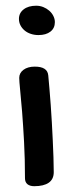

<svg xmlns="http://www.w3.org/2000/svg" viewBox="-20 -620 257 668"><path d="M113.8 -498Q99.6 -498 87.2 -502.2Q74.7 -506.3 65.7 -513.9Q56.6 -521.5 51.3 -531.7Q45.9 -542 45.9 -554.2Q45.9 -574.7 62.3 -587.4Q78.6 -600.1 106 -600.1Q118.7 -600.1 130.4 -595.5Q142.1 -590.8 151.1 -583Q160.2 -575.2 165.5 -564.7Q170.9 -554.2 170.9 -543Q170.9 -522 155.5 -510Q140.1 -498 113.8 -498ZM46.9 -349.1Q46.9 -366.2 61.8 -377.2Q76.7 -388.2 101.1 -388.2Q145 -388.2 147.9 -357.9Q149.9 -336.9 152.1 -310.5Q154.3 -284.2 156.5 -254.6Q158.7 -225.1 160.4 -193.6Q162.1 -162.1 163.6 -131.6Q165 -101.1 166 -72.8Q167 -44.4 167 -21Q167 3.4 149.7 15.6Q132.3 27.8 99.1 27.8Q84 27.8 75.4 20.8Q66.9 13.7 66.9 0Q66.9 -67.4 63.7 -126.2Q60.5 -185.1 56.9 -231Q53.2 -276.9 50 -307.4Q46.9 -337.9 46.9 -349.1Z"/></svg>

Font: Gochi Hand
Style: Regular
Weight: 400
Designer: Juan Pablo del Peral
Foundry: Juan Pablo del Peral
Version: Version 1.001